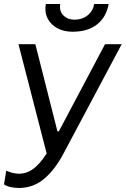

<svg xmlns="http://www.w3.org/2000/svg" viewBox="-38 -740 626 956"><path d="M-18 178 -7 110Q29 125 56 125Q101 125 138.5 92Q176 59 209 -1L202 54L54 -520H138L248 -86H255L485 -520H568L279 23Q236 105 181.5 150.5Q127 196 56 196Q37 196 17 192Q-3 188 -18 178ZM190 -720H262Q256 -686 277 -664Q298 -642 333 -642Q371 -642 398 -663.5Q425 -685 431 -720H503Q492 -656 446 -619Q400 -582 323 -582Q280 -582 247.5 -599.5Q215 -617 199 -648.5Q183 -680 190 -720Z"/></svg>

Font: Fixel Italic Variable Display Thin
Style: Italic
Weight: 100
Italic angle: -10°
Designer: AlfaBravo + MacPaw
Foundry: Kyrylo Tkachov, Marchela Mozhyna, Serhii Makarenko, Maria Weinstein, Zakhar Kryvoshyya
Version: Version 1.210;Glyphs 3.2 (3217)